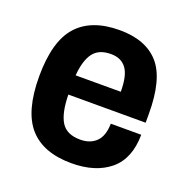

<svg xmlns="http://www.w3.org/2000/svg" viewBox="-104 -637 729 747"><g transform="rotate(20 260.5 -263.5)"><path d="M268 12Q151 12 93 -53.5Q35 -119 35 -263Q35 -408 93.5 -473.5Q152 -539 269 -539Q377 -539 431.5 -477.5Q486 -416 486 -272V-235H166Q167 -160 189.5 -123Q212 -86 269 -86Q310 -86 334.5 -110Q359 -134 360 -185H486Q485 -85 426 -36.5Q367 12 268 12ZM167 -315H354Q354 -382 332.5 -411Q311 -440 269 -440Q218 -440 195 -408.5Q172 -377 167 -315Z"/></g></svg>

Font: Archivo SemiCondensed
Style: Bold
Weight: 680
Width: 4
Designer: Hector Gatti
Foundry: Omnibus-Type
Version: Version 2.001; ttfautohint (v1.8.3)